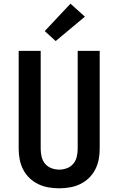

<svg xmlns="http://www.w3.org/2000/svg" viewBox="-20 -1010 640 1038"><path d="M300 8Q271 8 242 3Q213 -2 187 -14.5Q161 -27 140 -47Q119 -67 105.5 -93Q92 -119 86.5 -147.5Q81 -176 81 -205V-735H200V-205Q200 -184 205 -162.5Q210 -141 224 -124.5Q238 -108 258.5 -100.5Q279 -93 300 -93Q321 -93 341.5 -100.5Q362 -108 376 -124.5Q390 -141 395 -162.5Q400 -184 400 -205V-735H519V-205Q519 -176 513.5 -147.5Q508 -119 494.5 -93Q481 -67 460 -47Q439 -27 413 -14.5Q387 -2 358 3Q329 8 300 8ZM281 -788 222 -842 361 -990 439 -920Z"/></svg>

Font: Iosevka Custom Extended
Style: Bold
Weight: 700
Width: 7
Monospace: yes
Designer: Belleve Invis
Foundry: Belleve Invis
Version: Version 11.2.4; ttfautohint (v1.8.4)